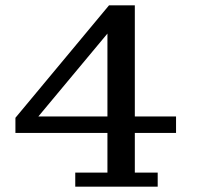

<svg xmlns="http://www.w3.org/2000/svg" viewBox="-20 -702 741 722"><path d="M263 0V-53H384V-655L390 -682H487V-53H573V0ZM38 -202V-259L69 -264H642V-202ZM38 -259 390 -682V-583L120 -259Z"/></svg>

Font: Montagu Slab 24pt
Style: Regular
Weight: 400
Designer: Florian Karsten
Foundry: Florian Karsten
Version: Version 1.000